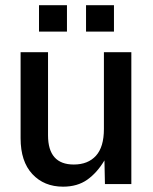

<svg xmlns="http://www.w3.org/2000/svg" viewBox="-20 -698 580 728"><path d="M219.2 9.8Q147 9.8 102.5 -38.1Q58.1 -85.9 58.1 -173.8V-500H162.1V-185.1Q162.1 -74.2 259.8 -74.2Q313.5 -74.2 343.8 -107.4Q374 -140.6 374 -209V-500H478V0H377.9L376 -89.8Q348.1 -43 310.8 -16.6Q273.4 9.8 219.2 9.8ZM127.9 -578.1V-678.2H233.9V-578.1ZM306.2 -578.1V-678.2H412.1V-578.1Z"/></svg>

Font: TASA Orbiter Deck Medium
Style: Regular
Weight: 500
Designer: Weizhong Zhang
Version: Version 1.000;Glyphs 3.1.2 (3151)